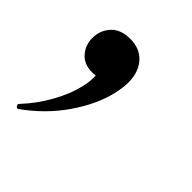

<svg xmlns="http://www.w3.org/2000/svg" viewBox="-95 -173 424 424"><g transform="rotate(45 117.0 38.5)"><path d="M14 181Q11 181 9 177Q7 173 10 171Q37 142 55.5 108.5Q74 75 81 45Q85 29 85 15Q85 -4 81 -11Q77 -18 77 -18L110 -36Q111 -14 102.5 -3Q94 8 74 8Q49 8 35 -8Q21 -24 21 -46Q21 -70 36.5 -87Q52 -104 82 -104Q112 -104 129.5 -84.5Q147 -65 147 -32Q147 -17 142 5Q131 51 98.5 98Q66 145 17 180Q16 181 14 181Z"/></g></svg>

Font: Cormorant Garamond
Style: Bold Italic
Weight: 700
Italic angle: -10°
Designer: Christian Thalmann (Catharsis Fonts)
Foundry: Catharsis Fonts
Version: Version 4.000